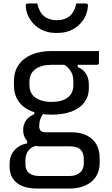

<svg xmlns="http://www.w3.org/2000/svg" viewBox="-20 -832 640 1102"><path d="M113 -85Q113 -106 120 -123.5Q127 -141 141.5 -154.5Q156 -168 177 -177V-202L230 -182Q218 -167 211.5 -148Q205 -129 205 -108Q205 -89 214 -81Q223 -73 240 -73H388Q443 -73 479.5 -54Q516 -35 534 -2Q552 31 552 75V104Q552 135 541 162Q530 189 507.5 208.5Q485 228 453 239Q421 250 380 250H191Q139 250 104.5 234.5Q70 219 52.5 191Q35 163 35 126V109Q35 78 47 54Q59 30 82 13Q105 -4 136 -9V-41L201 2Q173 6 156.5 19Q140 32 133 50Q126 68 126 88V112Q126 131 134 146Q142 161 160 169.5Q178 178 207 178H380Q402 178 417.5 171.5Q433 165 443 155Q453 145 457 132Q461 119 461 103V80Q461 47 443 27.5Q425 8 380 8H208Q182 8 160.5 -3.5Q139 -15 126 -36Q113 -57 113 -85ZM342 -465 426 -469V-447Q460 -433 475 -406.5Q490 -380 490 -347V-326Q490 -280 465 -245.5Q440 -211 392 -192.5Q344 -174 276 -174Q208 -174 159.5 -194Q111 -214 85.5 -252Q60 -290 60 -341V-365Q60 -419 85.5 -457.5Q111 -496 159.5 -517.5Q208 -539 276 -539Q344 -539 412.5 -539Q481 -539 548 -539Q548 -522 548 -505Q548 -488 548 -471Q548 -467 545 -463.5Q542 -460 537 -460Q494 -460 451.5 -460Q409 -460 366 -460Q323 -460 276 -460Q217 -460 183 -435Q149 -410 149 -363V-341Q149 -322 155 -307Q161 -292 173 -280Q189 -265 215 -256Q241 -247 276 -247Q336 -247 368.5 -272Q401 -297 401 -343V-367Q401 -387 395.5 -403.5Q390 -420 377.5 -435.5Q365 -451 342 -465ZM306 -716Q351 -716 379 -739Q407 -762 418 -812Q431 -812 444 -812Q457 -812 470 -812Q480 -812 483 -808Q486 -804 484 -790Q480 -749 456.5 -715.5Q433 -682 396 -662.5Q359 -643 313 -643H299Q253 -643 216 -662.5Q179 -682 156 -715.5Q133 -749 128 -790Q127 -804 129.5 -808Q132 -812 142 -812Q155 -812 168 -812Q181 -812 194 -812Q205 -762 233 -739Q261 -716 306 -716Z"/></svg>

Font: RecMonoLinear Nerd Font Mono
Style: Regular
Weight: 400
Monospace: yes
Version: Version 1.085; ttfautohint (v1.8.4.7-5d5b);Nerd Fonts 3.2.1